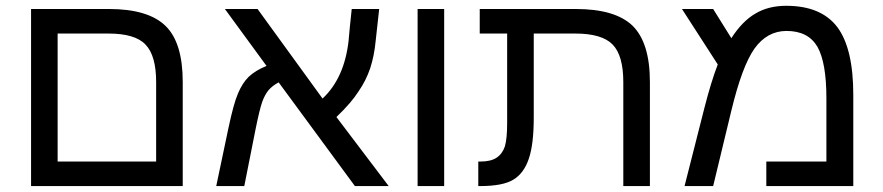

<svg xmlns="http://www.w3.org/2000/svg" viewBox="-20 -629 2985 649"><path d="M597.7 0Q469.7 0 85 0Q85 -15.6 85 -37.1Q85 -140.6 85 -375Q85 -430.7 85 -598.6Q150.4 -598.6 347.7 -598.6Q481.4 -598.6 540 -541Q597.7 -484.4 597.7 -351.6Q597.7 -234.4 597.7 0ZM174.8 -515.6Q174.8 -408.2 174.8 -83Q257.8 -83 507.8 -83Q507.8 -150.4 507.8 -351.6Q507.8 -441.4 471.7 -478.5Q436.5 -515.6 346.7 -515.6Q289.1 -515.6 174.8 -515.6Z M740.2 -598.6Q767.6 -598.6 850.6 -598.6Q905.3 -523.4 1070.3 -295.9Q1143.6 -364.3 1158.2 -490.2Q1161.1 -526.4 1168.9 -598.6Q1192.4 -598.6 1261.7 -598.6Q1258.8 -572.3 1250 -492.2Q1245.1 -440.4 1231.4 -398.4Q1216.8 -355.5 1191.4 -319.3Q1168 -282.2 1117.2 -233.4Q1176.8 -155.3 1293.9 0Q1265.6 0 1179.7 0Q1115.2 -87.9 921.9 -350.6Q901.4 -339.8 887.7 -324.2Q875 -308.6 866.2 -284.2Q857.4 -258.8 844.7 -196.3Q832 -130.9 805.7 0Q782.2 0 710.9 0Q720.7 -48.8 752 -195.3Q769.5 -278.3 784.2 -312.5Q798.8 -347.7 820.3 -369.1Q842.8 -390.6 880.9 -406.2Q834 -469.7 740.2 -598.6Z M1391.6 -598.6Q1414.1 -598.6 1481.4 -598.6Q1481.4 -449.2 1481.4 0Q1459 0 1391.6 0Q1391.6 -15.6 1391.6 -37.1Q1391.6 -140.6 1391.6 -375Q1391.6 -430.7 1391.6 -598.6Z M1694.3 -515.6Q1670.9 -515.6 1601.6 -515.6Q1601.6 -537.1 1601.6 -598.6Q1682.6 -598.6 1925.8 -598.6Q2059.6 -598.6 2118.2 -542Q2176.8 -484.4 2176.8 -351.6Q2176.8 -234.4 2176.8 0Q2154.3 0 2086.9 0Q2086.9 -87.9 2086.9 -351.6Q2086.9 -441.4 2050.8 -478.5Q2014.6 -515.6 1924.8 -515.6Q1877.9 -515.6 1784.2 -515.6Q1784.2 -445.3 1784.2 -231.4Q1784.2 -141.6 1767.6 -92.8Q1751 -43 1714.8 -21.5Q1679.7 0 1601.6 0Q1599.6 0 1596.7 0Q1596.7 -3.9 1596.7 -7.8Q1596.7 -31.2 1596.7 -83Q1598.6 -83 1604.5 -83Q1638.7 -83 1658.2 -95.7Q1677.7 -108.4 1686.5 -133.8Q1694.3 -160.2 1694.3 -213.9Q1694.3 -314.5 1694.3 -515.6Z M2637.7 -609.4Q2755.9 -609.4 2810.5 -537.1Q2864.3 -464.8 2864.3 -308.6Q2864.3 -205.1 2864.3 0Q2791 0 2570.3 0Q2570.3 -20.5 2570.3 -83Q2621.1 -83 2773.4 -83Q2773.4 -136.7 2773.4 -296.9Q2773.4 -417 2743.2 -470.7Q2711.9 -524.4 2638.7 -524.4Q2573.2 -524.4 2530.3 -464.8Q2488.3 -405.3 2452.1 -254.9Q2431.6 -169.9 2390.6 0Q2366.2 0 2293.9 0Q2310.5 -65.4 2360.4 -261.7Q2383.8 -353.5 2406.2 -411.1Q2366.2 -473.6 2285.2 -598.6Q2311.5 -598.6 2390.6 -598.6Q2406.2 -574.2 2452.1 -500Q2489.3 -557.6 2533.2 -583Q2577.1 -609.4 2637.7 -609.4Z"/></svg>

Font: Noto Sans Hebrew DECATHLON 
Style: Regular
Weight: 400
Designer: Monotype Design team
Version: Version 1.03 uh